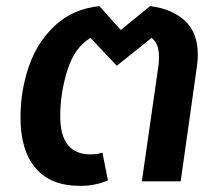

<svg xmlns="http://www.w3.org/2000/svg" viewBox="-20 -593 730 628"><path d="M627 -414Q627 -396 624 -375L571 0H444L498 -376Q500 -387 500 -407Q500 -451 476 -469L362 -378L276 -469Q224 -438 200.5 -363.5Q177 -289 177 -213Q177 -88 276 -88Q299 -88 315 -94L333 -3Q292 15 242 15Q146 15 96.5 -43Q47 -101 47 -209Q47 -296 74.5 -376Q102 -456 160.5 -510Q219 -564 305 -573L375 -495L471 -573Q543 -564 585 -525Q627 -486 627 -414Z"/></svg>

Font: FiraGO Medium
Style: Italic
Weight: 500
Italic angle: -8°
Designer: bBox Type GmbH
Foundry: bBox Type GmbH
Version: Version 1.001